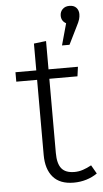

<svg xmlns="http://www.w3.org/2000/svg" viewBox="-57 -844 478 891"><g transform="rotate(-5 182.5 -398.5)"><path d="M25 -523H122V-648L179 -655V-523H316L310 -479H179V-133Q179 -84 197.5 -61Q216 -38 258 -38Q278 -38 297.5 -44.5Q317 -51 337 -62L360 -22Q337 -6 309 2.5Q281 11 250 11Q186 11 154 -26Q122 -63 122 -129V-479H25ZM257 -766Q257 -784 269 -796Q281 -808 301 -808Q322 -808 333 -796Q344 -784 344 -766Q344 -754 340.5 -742Q337 -730 326 -709L286 -628H251L279 -729Q257 -741 257 -766Z"/></g></svg>

Font: Jldddboxgfspflltxgxzjzlszac
Style: Regular
Weight: 300
Designer: Carrois Corporate & Edenspiekermann
Foundry: Carrois Corporate GbR & Edenspiekermann AG
Version: Version 2.001